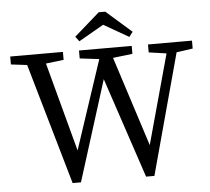

<svg xmlns="http://www.w3.org/2000/svg" viewBox="-57 -918 1077 987"><g transform="rotate(-5 481.0 -424.5)"><path d="M726 -628V-669H953V-628L869 -616L700 7H657L484 -511L321 7H278L98 -618L15 -628V-669H287V-628L195 -617L318 -158L470 -616L370 -628V-669H642V-628L541 -616L690 -153L817 -615ZM522 -856 653 -741 634 -716 505 -790 376 -716 357 -741 488 -856Z"/></g></svg>

Font: Source Serif Pro
Style: Regular
Weight: 400
Designer: Frank Grießhammer
Foundry: Adobe Systems Incorporated
Version: Version 3.001;hotconv 1.0.111;makeotfexe 2.5.65597